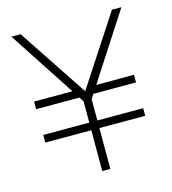

<svg xmlns="http://www.w3.org/2000/svg" viewBox="-101 -743 741 826"><g transform="rotate(-15 270.0 -330.0)"><path d="M47 -331V-365H218L25 -660H66L271 -351L473 -660H515L324 -365H492V-331H302L289 -311V-216H493V-182H289V0H253V-182H48V-216H253V-311L240 -331Z"/></g></svg>

Font: TypoPRO Titillium Maps
Style: 1 wt
Weight: 100
Designer: Campivisivi
Foundry: Accademia di Belle Arti di Urbino and students of MA course of Visual design
Version: Version 001.001